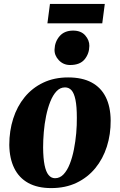

<svg xmlns="http://www.w3.org/2000/svg" viewBox="-20 -948 614 982"><path d="M328.5 -552Q400.5 -552 448.5 -526.2Q496.5 -500.5 521 -451.2Q545.5 -402 546 -331.5Q546.5 -261 526.5 -198.2Q506.5 -135.5 467.5 -88Q428.5 -40.5 371.8 -13.2Q315 14 242 14Q172 14 124.5 -12.2Q77 -38.5 52.8 -88Q28.5 -137.5 27.5 -206.5Q27.5 -278.5 47.5 -341.2Q67.5 -404 106.2 -451.2Q145 -498.5 201 -525.2Q257 -552 328.5 -552ZM312.5 -501Q287.5 -501 269 -481.2Q250.5 -461.5 237.2 -428.2Q224 -395 215.8 -354.8Q207.5 -314.5 204 -272.5Q200.5 -230.5 200.5 -193.5Q201 -138 208 -103.5Q215 -69 228.5 -52.8Q242 -36.5 261.5 -36.5Q286.5 -36.5 305.2 -56.5Q324 -76.5 337 -109.8Q350 -143 358 -183.5Q366 -224 369.8 -266.2Q373.5 -308.5 373 -346Q373 -403.5 366 -437.5Q359 -471.5 345.8 -486.2Q332.5 -501 312.5 -501ZM338.5 -615.5Q304 -615.5 280.8 -640.2Q257.5 -665 259 -695.5Q260.5 -735 285 -763.2Q309.5 -791.5 354 -791.5Q394.5 -791.5 416 -766.8Q437.5 -742 437 -713Q436.5 -673.5 412.8 -644.5Q389 -615.5 338.5 -615.5ZM235.5 -928H516L503 -828.5H222.5Z"/></svg>

Font: Merriweather 60pt Black
Style: Italic
Weight: 900
Italic angle: -7.8°
Version: Version 2.101